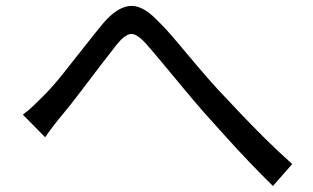

<svg xmlns="http://www.w3.org/2000/svg" viewBox="-20 -655 1040 638"><path d="M56 -274Q75 -288 91.5 -304Q108 -320 128 -340Q155 -367 189 -409.5Q223 -452 259 -498Q295 -544 324 -579Q368 -630 409.5 -635Q451 -640 500 -590Q531 -560 565 -519.5Q599 -479 634 -437.5Q669 -396 701 -361Q732 -328 773 -284.5Q814 -241 860 -195.5Q906 -150 951 -110L887 -37Q850 -73 808.5 -116.5Q767 -160 727 -204.5Q687 -249 652 -288Q620 -325 585.5 -366.5Q551 -408 519.5 -446Q488 -484 465 -510Q433 -545 413.5 -542Q394 -539 368 -507Q345 -478 312.5 -435.5Q280 -393 247.5 -350Q215 -307 189 -276Q173 -257 157 -236Q141 -215 130 -199Z"/></svg>

Font: Source Han Sans SC
Style: Regular
Weight: 400
Designer: Ryoko NISHIZUKA 西塚涼子 (kana, bopomofo & ideographs); Paul D. Hunt (Latin, Greek & Cyrillic); Sandoll Communications 산돌커뮤니
Foundry: Adobe
Version: Version 2.002;hotconv 1.0.116;makeotfexe 2.5.65601; ttfautoh